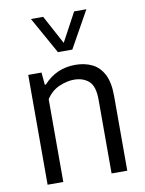

<svg xmlns="http://www.w3.org/2000/svg" viewBox="-89 -871 707 934"><g transform="rotate(-10 264.0 -404.0)"><path d="M69.5 0V-542.5H135L140.5 -481.5H146Q208.5 -551 303 -551Q349 -551 385.2 -533.5Q421.5 -516 442.2 -476.2Q463 -436.5 463 -369V0H385.5V-365Q385.5 -430.5 357.5 -455.8Q329.5 -481 283.5 -481Q250.5 -481 211.8 -464.8Q173 -448.5 147 -409V0ZM231 -626.5 129.5 -808H190L266.5 -666L343 -808H403.5L302 -626.5Z"/></g></svg>

Font: Encode Sans SmCnd
Style: Regular
Weight: 400
Width: 4
Designer: Multiple Designers
Foundry: Impallari Type
Version: Version 3.002; ttfautohint (v1.8.3) -l 8 -r 50 -G 200 -x 14 